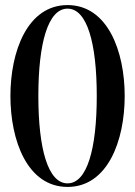

<svg xmlns="http://www.w3.org/2000/svg" viewBox="-20 -728 532 756"><path d="M246 -708C88 -708 21 -526 21 -350C21 -174 88 8 246 8C404 8 471 -174 471 -350C471 -526 404 -708 246 -708ZM246 -6C169 -6 131 -142 131 -350C131 -558 169 -694 246 -694C323 -694 361 -558 361 -350C361 -142 323 -6 246 -6Z"/></svg>

Font: Picaflor 36 pt
Style: Regular
Weight: 400
Designer: Ariel Martín Pérez
Foundry: Tunera Type Foundry
Version: Version 1.000;hotconv 1.0.109;makeotfexe 2.5.65596